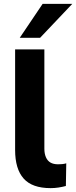

<svg xmlns="http://www.w3.org/2000/svg" viewBox="-20 -960 393 991"><path d="M241 11Q146 11 102 -38.5Q58 -88 58 -186V-705H209V-192Q209 -167 217 -148.5Q225 -130 240.5 -121Q256 -112 280 -112Q290 -112 301 -113Q312 -114 322 -117L320 0Q301 5 281.5 8Q262 11 241 11ZM82 -765 200 -940H353L187 -765Z"/></svg>

Font: Nunito Sans 12pt ExtraBold
Style: Regular
Weight: 800
Designer: Vernon Adams
Foundry: Vernon Adams
Version: Version 3.101;gftools[0.9.27]